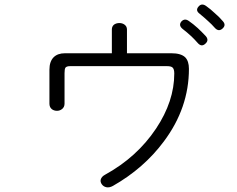

<svg xmlns="http://www.w3.org/2000/svg" viewBox="-20 -823 1040 844"><path d="M265.6 -588.9Q233.4 -588.9 215.8 -571.3Q197.3 -552.7 197.3 -516.6V-367.2Q197.3 -352.5 207 -343.8Q216.8 -335.9 230.5 -335.9Q243.2 -335.9 252.9 -343.8Q263.7 -352.5 263.7 -367.2V-501Q263.7 -519.5 267.6 -525.4Q272.5 -532.2 288.1 -532.2H714.8Q731.4 -532.2 738.3 -526.4Q746.1 -519.5 746.1 -500Q746.1 -377.9 666 -257.8Q582 -131.8 441.4 -54.7Q426.8 -46.9 422.9 -34.2Q419.9 -23.4 427.7 -12.7Q434.6 -2.9 447.3 0Q460.9 2.9 476.6 -5.9Q612.3 -83 700.2 -201.2Q810.5 -348.6 810.5 -520.5Q810.5 -554.7 793.9 -571.3Q775.4 -588.9 733.4 -588.9H538.1V-693.4Q538.1 -707 527.3 -714.8Q517.6 -721.7 504.9 -721.7Q491.2 -721.7 481.4 -714.8Q471.7 -707 471.7 -693.4V-588.9ZM810.5 -730.5Q792 -744.1 777.3 -728.5Q763.7 -711.9 782.2 -696.3Q803.7 -679.7 819.3 -665Q835.9 -649.4 847.7 -635.7Q865.2 -614.3 882.8 -630.9Q900.4 -646.5 883.8 -665Q867.2 -682.6 849.6 -699.2Q829.1 -717.8 810.5 -730.5ZM885.7 -796.9Q866.2 -810.5 852.5 -793.9Q837.9 -777.3 857.4 -762.7Q878.9 -745.1 894.5 -730.5Q911.1 -715.8 922.9 -702.1Q940.4 -681.6 958 -697.3Q975.6 -712.9 959 -730.5Q944.3 -748 924.8 -764.6Q905.3 -783.2 885.7 -796.9Z"/></svg>

Font: GulimChe
Style: Regular
Weight: 400
Monospace: yes
Version: Version 2.21